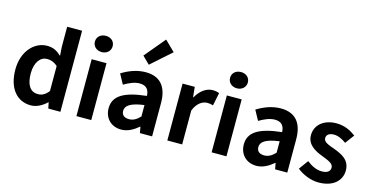

<svg xmlns="http://www.w3.org/2000/svg" viewBox="-89 -1368 3542 1826"><g transform="rotate(15 1682.5 -455.0)"><path d="M276 14C334 14 390 -18 431 -58H434L446 0H565V-798H418V-601L424 -513C384 -550 345 -574 282 -574C161 -574 47 -462 47 -279C47 -96 137 14 276 14ZM314 -107C240 -107 198 -165 198 -281C198 -393 251 -453 314 -453C349 -453 384 -442 418 -411V-165C386 -123 353 -107 314 -107Z M723 0H869V-560H723ZM797 -650C847 -650 884 -684 884 -730C884 -778 847 -810 797 -810C746 -810 709 -778 709 -730C709 -684 746 -650 797 -650Z M1165 14C1229 14 1285 -18 1334 -60H1337L1348 0H1468V-327C1468 -489 1395 -574 1253 -574C1165 -574 1085 -541 1019 -500L1072 -403C1124 -433 1174 -456 1226 -456C1295 -456 1319 -414 1321 -359C1096 -335 999 -272 999 -152C999 -57 1065 14 1165 14ZM1213 -101C1170 -101 1139 -120 1139 -164C1139 -214 1185 -251 1321 -269V-156C1286 -121 1255 -101 1213 -101ZM1261 -650 1459 -826 1359 -924 1189 -721Z M1618 0H1764V-334C1796 -415 1849 -444 1893 -444C1916 -444 1932 -441 1951 -435L1977 -562C1960 -569 1942 -574 1911 -574C1853 -574 1793 -534 1752 -461H1748L1738 -560H1618Z M2054 0H2200V-560H2054ZM2128 -650C2178 -650 2215 -684 2215 -730C2215 -778 2178 -810 2128 -810C2077 -810 2040 -778 2040 -730C2040 -684 2077 -650 2128 -650Z M2496 14C2560 14 2616 -18 2665 -60H2668L2679 0H2799V-327C2799 -489 2726 -574 2584 -574C2496 -574 2416 -541 2350 -500L2403 -403C2455 -433 2505 -456 2557 -456C2626 -456 2650 -414 2652 -359C2427 -335 2330 -272 2330 -152C2330 -57 2396 14 2496 14ZM2544 -101C2501 -101 2470 -120 2470 -164C2470 -214 2516 -251 2652 -269V-156C2617 -121 2586 -101 2544 -101Z M3109 14C3255 14 3332 -65 3332 -163C3332 -267 3250 -304 3176 -332C3117 -354 3062 -369 3062 -410C3062 -442 3086 -464 3136 -464C3178 -464 3217 -444 3257 -416L3323 -505C3276 -540 3214 -574 3132 -574C3006 -574 2924 -503 2924 -402C2924 -309 3006 -266 3077 -239C3136 -216 3194 -197 3194 -155C3194 -120 3169 -96 3113 -96C3061 -96 3013 -118 2963 -157L2896 -65C2951 -19 3034 14 3109 14Z"/></g></svg>

Font: Source Han Sans SC Bold
Style: Regular
Weight: 700
Designer: Ryoko NISHIZUKA (kana & ideographs); Paul D. Hunt (Latin, Greek & Cyrillic); Wenlong ZHANG (bopomofo); Sandoll Communica
Foundry: Adobe Systems Incorporated
Version: Version 1.001;PS 1.001;hotconv 1.0.78;makeotf.lib2.5.61930